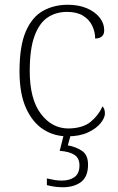

<svg xmlns="http://www.w3.org/2000/svg" viewBox="-20 -563 497 807"><path d="M264 10Q207 10 161.5 -19.5Q116 -49 89 -109.5Q62 -170 62 -263Q62 -370 88.5 -431Q115 -492 161 -517.5Q207 -543 265 -543Q310 -543 344.5 -528.5Q379 -514 398.5 -489.5Q418 -465 418 -435Q418 -424 413.5 -416.5Q409 -409 400.5 -405Q392 -401 380 -401Q380 -429 367.5 -455Q355 -481 329 -497Q303 -513 262 -513Q215 -513 180 -489.5Q145 -466 125 -411.5Q105 -357 105 -264Q105 -147 151.5 -85Q198 -23 268 -23Q328 -24 361 -51Q394 -78 411 -116Q416 -110 418.5 -103Q421 -96 421 -86Q421 -68 403 -45.5Q385 -23 350 -6.5Q315 10 264 10ZM244 224Q229 224 212 222Q195 220 177 215V187Q195 191 209 193.5Q223 196 240 196Q273 196 293.5 181Q314 166 314 132Q314 102 293 88Q272 74 231 71L251 -9H281L265 48Q299 54 324.5 71Q350 88 350 129Q350 180 320.5 202Q291 224 244 224Z"/></svg>

Font: Noto Serif Hentaigana ExtraLight
Style: Regular
Weight: 200
Designer: Kazuhiro Yamada
Foundry: nipponia
Version: Version 1.000